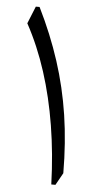

<svg xmlns="http://www.w3.org/2000/svg" viewBox="-53 -778 419 812"><g transform="rotate(5 156.0 -372.0)"><path d="M81.7 -743.5H65.8L36.1 -670.2Q85.9 -578.5 119.8 -473Q153.7 -367.4 172.9 -249Q192.2 -130.5 196.5 0H214.1L243 -51.8Q242.5 -181.8 225 -297.8Q207.4 -413.7 171.9 -523.3Q136.4 -632.9 81.7 -743.5Z"/></g></svg>

Font: Pinar-VF
Style: Regular
Weight: 300
Designer: Amin Abedi
Version: Version 3.0